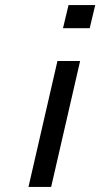

<svg xmlns="http://www.w3.org/2000/svg" viewBox="-20 -742 398 762"><path d="M230 -630 252 -722H358L336 -630ZM93 0 208 -500H298L183 0Z"/></svg>

Font: Perun
Style: Italic
Weight: 400
Italic angle: -12°
Foundry: Copyright (c) Stefan Peev, Context Ltd, 2016
Version: Version 1.027